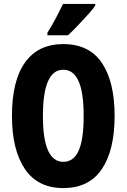

<svg xmlns="http://www.w3.org/2000/svg" viewBox="-20 -950 646 980"><path d="M565 -358Q565 -183 499.5 -86.5Q434 10 303 10Q173 10 107 -87.5Q41 -185 41 -359Q41 -538 108 -631.5Q175 -725 303 -725Q435 -725 500 -629Q565 -533 565 -358ZM199 -358Q199 -124 303 -124Q356 -124 381.5 -181Q407 -238 407 -358Q407 -478 381 -536Q355 -594 303 -594Q199 -594 199 -358ZM466 -921Q453 -902 429 -875.5Q405 -849 378 -820.5Q351 -792 327 -770H222V-783Q247 -823 266.5 -860Q286 -897 302 -930H466Z"/></svg>

Font: Noto Sans Ethiopic ExtraCondensed ExtraBold
Style: Regular
Weight: 800
Width: 2
Designer: Monotype Design Team
Foundry: Monotype Imaging Inc.
Version: Version 2.102; ttfautohint (v1.8.4.7-5d5b)